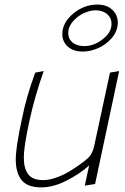

<svg xmlns="http://www.w3.org/2000/svg" viewBox="-20 -812 545 838"><path d="M340.8 -586.9Q372.6 -586.9 407 -601.3Q441.4 -615.7 467.8 -646Q494.1 -676.3 494.1 -713.9Q494.1 -746.6 470.2 -769.3Q446.3 -792 404.8 -792Q346.7 -792 299.3 -752.4Q252 -712.9 252 -663.1Q252 -629.9 276.1 -608.4Q300.3 -586.9 340.8 -586.9ZM397 -767.1Q428.2 -767.1 447.5 -750.5Q466.8 -733.9 466.8 -708Q466.8 -670.4 428.2 -640.6Q389.6 -610.8 348.1 -610.8Q315.4 -610.8 296.6 -626.5Q277.8 -642.1 277.8 -668Q277.8 -695.8 299.3 -719.7Q320.8 -743.7 347.7 -755.4Q374.5 -767.1 397 -767.1ZM109.9 -291Q132.8 -395 170.9 -502L133.8 -495.1Q95.2 -391.1 75.2 -291Q48.8 -168.9 48.8 -116.2Q48.8 -58.1 74.2 -26.1Q99.6 5.9 160.2 5.9Q211.9 5.9 269.5 -23.2Q327.1 -52.2 369.1 -89.8L350.1 -2L395 -8.8L500 -502L460 -495.1L391.1 -174.8Q382.8 -139.2 365.2 -123Q351.6 -110.8 332.3 -96.7Q313 -82.5 285.2 -65.4Q257.3 -48.3 226.1 -37.1Q194.8 -25.9 168 -25.9Q122.6 -25.9 103.3 -51.3Q84 -76.7 84 -123Q84 -132.8 84.7 -143.6Q85.4 -154.3 87.2 -167.2Q88.9 -180.2 90.3 -189.7Q91.8 -199.2 94.7 -215.3Q97.7 -231.4 99.1 -239Q100.6 -246.6 104.7 -265.9Q108.9 -285.2 109.9 -291Z"/></svg>

Font: Comic Neue Angular Light Italic
Style: Regular
Weight: 300
Italic angle: -12°
Designer: Craig Rozynski
Foundry: Craig Rozynski
Version: Version 2.003